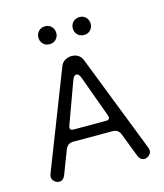

<svg xmlns="http://www.w3.org/2000/svg" viewBox="-88 -597 575 674"><g transform="rotate(-15 200.0 -260.0)"><path d="M45 10Q36 10 28 3Q20 -4 20 -14Q20 -18 22 -24L160 -378Q165 -392 176.5 -398.5Q188 -405 200 -405Q230 -405 240 -378L378 -24Q380 -18 380 -14Q380 -4 372 3Q364 10 355 10Q340 10 333 -7L300 -93Q292 -113 272 -113H128Q108 -113 100 -93L67 -7Q60 10 45 10ZM141 -154H259Q276 -154 270 -171L215 -322Q209 -338 200 -338Q191 -338 185 -322L130 -171Q124 -154 141 -154ZM138 -465Q123 -465 114 -474.5Q105 -484 105 -497Q105 -511 114 -520.5Q123 -530 138 -530Q152 -530 161 -520.5Q170 -511 170 -497Q170 -484 161 -474.5Q152 -465 138 -465ZM263 -465Q248 -465 239 -474.5Q230 -484 230 -497Q230 -511 239 -520.5Q248 -530 263 -530Q277 -530 286 -520.5Q295 -511 295 -497Q295 -484 286 -474.5Q277 -465 263 -465Z"/></g></svg>

Font: Dongle Light
Style: Regular
Weight: 300
Designer: Yanghee Ryu
Foundry: Yanghee Ryu
Version: Version 2.000